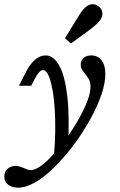

<svg xmlns="http://www.w3.org/2000/svg" viewBox="-75 -685 563 898"><path d="M-54.8 141.1Q-54.8 118.5 -39.9 104.8Q-25 91.1 -1.6 91.1Q8.9 91.1 17.7 94Q26.6 96.8 38.7 101.6Q46 105.6 54 108.1Q62.1 110.5 68.5 110.5Q108.1 110.5 175.4 36.3Q242.7 -37.9 295.6 -132.7Q348.4 -227.4 348.4 -279.8Q348.4 -299.2 341.9 -311.7Q335.5 -324.2 322.6 -340.3Q312.1 -353.2 307.3 -361.7Q302.4 -370.2 302.4 -382.3Q302.4 -400.8 315.3 -413.3Q328.2 -425.8 351.6 -425.8Q382.3 -425.8 400 -402.8Q417.7 -379.8 417.7 -339.5Q417.7 -255.6 347.2 -127.4Q276.6 0.8 179.4 96.8Q82.3 192.7 8.9 192.7Q-18.5 192.7 -36.7 179Q-54.8 165.3 -54.8 141.1ZM125.8 -357.3Q116.9 -357.3 107.3 -346.4Q97.6 -335.5 85.5 -312.1L71 -283.9H13.7L43.5 -342.7Q64.5 -384.7 88.3 -405.2Q112.1 -425.8 137.9 -425.8Q175.8 -425.8 202.4 -377.8Q229 -329.8 239.9 -233.1Q250.8 -136.3 242.7 3.2Q230.6 21 215.3 39.1Q200 57.3 172.6 84.7Q185.5 -21 183.1 -123.8Q180.6 -226.6 164.9 -291.9Q149.2 -357.3 125.8 -357.3ZM274.2 -579.8Q286.3 -600 296.8 -616.5Q307.3 -633.1 316.1 -642.7Q335.5 -663.7 354.4 -665.3Q373.4 -666.9 389.5 -652.4Q404.8 -638.7 404 -619Q403.2 -599.2 383.9 -579Q371.8 -566.9 352.8 -552Q333.9 -537.1 310.5 -521Q291.9 -507.3 283.1 -500.8Q274.2 -494.4 256.5 -481.5L229 -506.5Q241.9 -527.4 253.2 -545.6Q264.5 -563.7 274.2 -579.8Z"/></svg>

Font: Playfair Micro SmCond SmLight
Style: Italic
Weight: 360
Width: 4
Italic angle: -15.6°
Designer: Claus Eggers Sørensen
Foundry: Claus Eggers Sørensen
Version: Version 2.203;Glyphs 3.3 (3326)